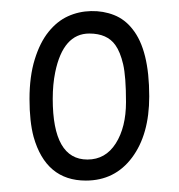

<svg xmlns="http://www.w3.org/2000/svg" viewBox="-20 -888 320 343"><path d="M74.2 -711.4Q74.2 -603 136.2 -603Q168.5 -603 186.8 -631.8Q205.1 -660.6 205.1 -705.8Q205.1 -751 200 -773.2Q194.8 -795.4 186 -807.6Q171.4 -828.1 139.6 -828.1Q92.8 -828.1 78.6 -758.8Q74.2 -737.3 74.2 -711.4ZM216.8 -835.9Q246.6 -798.8 246.6 -715.8Q246.6 -647.5 215.8 -606.4Q185.1 -565.4 133.3 -565.4Q62 -565.4 40 -643.6Q32.7 -670.9 32.7 -711.2Q32.7 -751.5 42 -781.7Q51.3 -812 66.7 -831.1Q82 -850.1 101.3 -858.9Q120.6 -867.7 142.6 -868.2Q164.6 -868.7 183.8 -861.1Q203.1 -853.5 216.8 -835.9Z"/></svg>

Font: Pompiere 
Style: Regular
Weight: 400
Designer: Karolina Lach
Foundry: Sorkin Type Co.
Version: Version 1.002